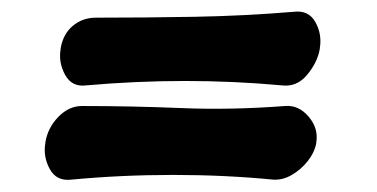

<svg xmlns="http://www.w3.org/2000/svg" viewBox="-20 -413 640 326"><path d="M523 -330Q519 -307 501.5 -286Q484 -265 459 -268Q296 -283 126 -268Q102 -265 90.5 -286Q79 -307 83 -330V-331Q87 -355 103.5 -369Q120 -383 143 -383Q227 -383 311 -384.5Q395 -386 479 -393Q504 -396 515.5 -375.5Q527 -355 523 -331ZM517 -170Q514 -154 502.5 -139.5Q491 -125 475.5 -116Q460 -107 444 -108Q362 -116 274 -116Q186 -116 101 -108Q76 -105 64.5 -126Q53 -147 57 -170V-171Q61 -196 79 -214.5Q97 -233 119 -233Q204 -233 288 -229.5Q372 -226 464 -233Q487 -235 504 -215Q521 -195 517 -171Z"/></svg>

Font: Winky Sans ExtraBold
Style: Italic
Weight: 800
Italic angle: -8.97852°
Designer: Simon Atzbach
Foundry: typofactur
Version: Version 1.205